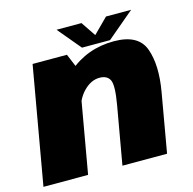

<svg xmlns="http://www.w3.org/2000/svg" viewBox="-119 -830 940 937"><g transform="rotate(-15 351.0 -362.0)"><path d="M-13 0H212.5L301 -505L264.5 -593H91ZM386 0H611.5L663.5 -297.5Q686.5 -428.5 656.2 -513Q626 -597.5 502 -597.5Q366.5 -597.5 268 -511.2Q169.5 -425 155 -341.5L257 -298Q269 -365 307 -404.2Q345 -443.5 388.5 -443.5Q427.5 -443.5 440.8 -415.8Q454 -388 437.5 -293ZM344.5 -607.5H486L624 -724H497L423 -650L373 -724H247Z"/></g></svg>

Font: Anybody UltraCondensed Thin Black
Style: Italic
Weight: 900
Italic angle: -10°
Version: Version 1.111